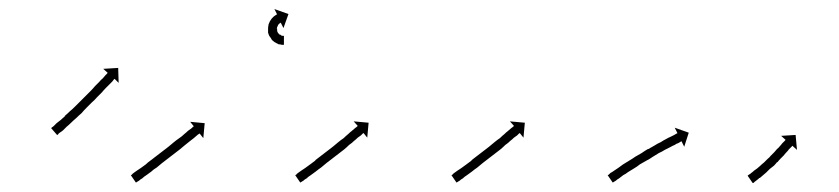

<svg xmlns="http://www.w3.org/2000/svg" viewBox="-20 -478 1852 424"><path d="M95 -197Q97 -198 99 -200Q102 -203 105 -206Q109 -209 114 -213Q118 -217 124 -222H123Q129 -227 134 -232Q140 -237 146 -243Q151 -248 157 -254Q163 -260 169 -266Q174 -271 180 -277Q185 -282 190 -288Q195 -293 199 -297Q203 -302 207 -305Q210 -309 213 -312Q215 -314 217 -316Q217 -317 218 -317L208 -326L241 -328L242 -295L233 -304Q232 -303 231 -302Q230 -301 228 -298Q225 -295 222 -292Q218 -288 214 -284Q209 -279 205 -274Q200 -269 194 -263Q189 -257 183 -252Q177 -246 171 -240Q165 -234 160 -228Q154 -223 148 -217Q142 -212 137 -207Q132 -202 127 -198Q123 -194 119 -190Q115 -187 112 -185Q109 -183 108 -181Q107 -180 106 -180L93 -195Q94 -196 95 -197Z M271 -92Q272 -94 275 -96Q278 -98 282 -101Q286 -104 291 -107Q296 -111 302 -115Q307 -120 313 -124Q320 -129 326 -134Q332 -139 339 -144Q345 -149 352 -154Q358 -159 364 -164Q370 -169 376 -173Q382 -177 387 -182Q391 -185 395 -189Q399 -192 402 -194Q405 -196 406 -198Q407 -198 408 -199L400 -209L432 -206L429 -173L421 -183Q420 -183 419 -182Q417 -181 415 -179Q412 -176 408 -173Q404 -170 399 -166Q394 -162 389 -158Q383 -153 377 -148Q371 -143 364 -138Q358 -133 351 -128Q345 -123 338 -118Q332 -113 326 -108Q319 -104 314 -99Q308 -95 303 -91Q298 -88 294 -84Q290 -82 287 -79Q284 -77 282 -76Q281 -75 280 -75L269 -91Q270 -92 271 -92ZM606 -379Q606 -379 606 -379Q606 -379 606 -379Q606 -379 606 -379Q606 -379 606 -379Q605 -379 603 -379Q603 -379 603 -379Q603 -379 603 -379Q603 -379 603 -379Q603 -379 603 -379Q601 -379 599 -380Q599 -380 598.5 -380Q598 -380 598 -380Q598 -380 598 -380Q598 -380 598 -380Q595 -380 593 -381Q593 -381 593 -381.5Q593 -382 593 -382Q592 -382 592 -382Q592 -382 592 -382Q589 -383 587 -385Q587 -385 586.5 -385Q586 -385 586 -385Q586 -385 586 -385Q586 -385 586 -385Q583 -388 580 -390Q580 -390 580 -390.5Q580 -391 580 -391Q580 -391 580 -391Q580 -391 580 -391Q578 -394 576 -397Q576 -397 575.5 -397.5Q575 -398 575 -398Q575 -398 575 -398Q575 -398 575 -398Q573 -402 572 -406Q572 -406 572 -406Q572 -406 572 -406Q572 -406 572 -406.5Q572 -407 572 -407Q572 -411 572 -415Q572 -415 572 -415Q572 -415 572 -415Q572 -415 572 -415Q572 -415 572 -415Q572 -419 573 -423Q573 -423 573 -423Q573 -423 573 -424Q573 -424 573 -424Q573 -424 573 -424Q574 -427 576 -431Q576 -431 576 -431Q576 -431 576 -431Q576 -431 576 -431Q576 -431 576 -431Q578 -434 580 -437Q580 -437 580 -437Q580 -437 580 -437Q580 -437 580 -437Q580 -437 580 -437Q582 -439 584 -441Q584 -441 584 -441Q584 -441 584 -441Q584 -441 584.5 -441.5Q585 -442 585 -442Q586 -443 588 -444Q588 -444 588 -444Q588 -444 588 -444Q588 -444 588 -444Q588 -444 588 -444Q590 -445 591 -446Q591 -446 591 -446Q591 -446 591 -446Q591 -446 591 -446Q591 -446 591 -446Q591 -446 592 -446L586 -458L617 -447L606 -416L600 -428Q600 -428 600 -428Q600 -428 600 -428Q600 -428 600 -428Q600 -428 600 -428Q600 -428 600 -428Q599 -428 599 -427Q599 -427 599 -427Q599 -427 599 -427Q599 -427 599 -427Q599 -427 599 -427Q598 -427 597 -426Q597 -426 597 -426Q597 -426 597 -426Q597 -426 597 -426Q597 -426 597 -426Q596 -425 595 -424Q595 -424 595 -424Q595 -424 595 -424Q595 -424 595 -424Q595 -424 595 -424Q594 -423 593 -421Q593 -421 593 -421Q593 -421 593 -421Q593 -422 593.5 -422Q594 -422 594 -422Q593 -420 592 -418Q592 -418 592 -418Q592 -418 592 -418Q592 -418 592 -418.5Q592 -419 592 -419Q592 -416 591 -414Q591 -414 591 -414Q591 -414 591 -414Q592 -415 592 -415Q592 -415 592 -415Q592 -413 592 -410Q592 -410 592 -410Q592 -410 592 -411Q592 -411 592 -411Q592 -411 592 -411Q592 -409 593 -407Q593 -407 593 -407Q593 -407 593 -407Q593 -407 593 -407Q593 -407 593 -407Q594 -405 596 -403Q596 -403 595.5 -403.5Q595 -404 595 -404Q595 -404 595 -404Q595 -404 595 -404Q597 -402 598 -401Q598 -401 598 -401Q598 -401 598 -401Q598 -401 598 -401.5Q598 -402 598 -402Q599 -401 601 -400Q601 -400 601 -400Q601 -400 601 -400Q601 -400 600.5 -400Q600 -400 600 -400Q602 -399 603 -399Q603 -399 603 -399Q603 -399 603 -399Q603 -399 603 -399Q603 -399 603 -399Q604 -399 605 -399Q605 -399 605 -399Q605 -399 605 -399Q605 -399 605 -399Q605 -399 605 -399Q606 -399 607 -399Q607 -399 607 -399Q607 -399 607 -399Q606 -399 606 -399Q606 -399 606 -399Q607 -399 607 -398V-379Q607 -379 606 -379Z M634 -92Q635 -94 638 -96Q641 -98 645 -101Q649 -104 654 -107Q659 -111 665 -115Q670 -119 677 -124H676Q683 -129 689 -134Q695 -139 702 -144Q708 -149 715 -154Q721 -159 727 -164Q733 -169 739 -173Q744 -178 749 -182Q753 -186 757 -189Q761 -192 764 -195Q767 -197 768 -198Q769 -199 770 -200L761 -210L794 -207L791 -174L783 -184Q782 -184 781 -183Q780 -182 777 -179Q774 -177 770 -174Q766 -170 762 -167Q757 -162 751 -158Q746 -153 740 -148Q734 -143 727 -138Q721 -133 714 -128Q708 -123 701 -118Q695 -113 689 -108Q683 -104 677 -99Q671 -95 666 -91Q661 -88 657 -84Q653 -82 650 -79Q647 -77 645 -76Q644 -75 643 -75L632 -91Q633 -92 634 -92Z M979 -92Q980 -94 983 -96Q986 -98 990 -101Q994 -104 999 -107Q1004 -111 1010 -115Q1015 -119 1022 -124H1021Q1028 -129 1034 -134Q1040 -139 1047 -144Q1053 -149 1060 -154Q1066 -159 1072 -164Q1078 -169 1084 -173Q1089 -178 1094 -182Q1098 -186 1102 -189Q1106 -192 1109 -195Q1112 -197 1113 -198Q1114 -199 1115 -200L1106 -210L1139 -207L1136 -174L1128 -184Q1127 -184 1126 -183Q1125 -182 1122 -179Q1119 -177 1115 -174Q1111 -170 1107 -167Q1102 -162 1096 -158Q1091 -153 1085 -148Q1079 -143 1072 -138Q1066 -133 1059 -128Q1053 -123 1046 -118Q1040 -113 1034 -108Q1028 -104 1022 -99Q1016 -95 1011 -91Q1006 -88 1002 -84Q998 -82 995 -79Q992 -77 990 -76Q989 -75 988 -75L977 -91Q978 -92 979 -92Z M1324 -92Q1326 -94 1328 -96Q1332 -98 1336 -101Q1340 -104 1345 -107Q1351 -111 1356 -115Q1363 -119 1369 -123Q1376 -127 1383 -132Q1390 -136 1397 -140Q1404 -145 1411 -149H1412Q1419 -153 1426 -157Q1432 -161 1439 -164Q1445 -168 1451 -171Q1456 -174 1461 -176Q1465 -178 1469 -180Q1472 -182 1474 -183Q1475 -183 1476 -184L1470 -196L1501 -185L1491 -154L1485 -166Q1484 -166 1483 -165Q1481 -164 1478 -162Q1474 -161 1470 -158Q1465 -156 1460 -153Q1454 -150 1448 -147Q1442 -143 1435 -140Q1429 -136 1422 -132Q1415 -127 1407 -123Q1400 -119 1393 -115Q1387 -110 1380 -106Q1373 -102 1367 -98Q1362 -94 1356 -91Q1351 -87 1347 -84Q1343 -82 1340 -79Q1337 -77 1335 -76Q1334 -75 1333 -75L1322 -91Q1323 -92 1324 -92Z M1632 -91Q1633 -92 1635 -93Q1637 -94 1639 -96Q1639 -96 1639 -96Q1639 -96 1639 -96Q1639 -96 1639 -96Q1639 -96 1639 -96Q1642 -98 1645 -101Q1645 -101 1645 -101Q1645 -101 1645 -101Q1645 -101 1645 -101Q1645 -101 1645 -101Q1648 -103 1652 -106Q1652 -106 1652 -106Q1652 -106 1652 -106Q1652 -106 1652 -106Q1652 -106 1652 -106Q1655 -109 1659 -112Q1659 -112 1659 -112Q1659 -112 1659 -112Q1659 -112 1659 -112Q1659 -112 1659 -112Q1663 -116 1667 -119Q1667 -119 1667 -119Q1667 -119 1667 -119Q1667 -119 1667 -119Q1667 -119 1667 -119Q1671 -123 1675 -127Q1675 -127 1675 -127Q1675 -127 1675 -127Q1675 -127 1675 -127Q1675 -127 1675 -127Q1679 -130 1682 -134Q1682 -134 1682 -134Q1682 -134 1682 -134Q1682 -134 1682 -134Q1682 -134 1682 -134Q1686 -138 1690 -142Q1690 -142 1690 -142Q1690 -142 1690 -142Q1690 -142 1690 -142Q1690 -142 1690 -142Q1693 -145 1696 -149Q1700 -152 1702 -155Q1705 -158 1707 -161Q1709 -163 1711 -165Q1713 -167 1714 -168Q1714 -169 1715 -169L1705 -178L1737 -180L1740 -147L1730 -156Q1729 -156 1729 -155Q1728 -154 1726 -152Q1724 -150 1722 -148Q1720 -145 1717 -142Q1714 -139 1711 -135Q1708 -132 1704 -128Q1704 -128 1704 -128Q1704 -128 1704 -128Q1704 -128 1704 -128Q1704 -128 1704 -128Q1700 -124 1697 -120Q1697 -120 1697 -120Q1697 -120 1697 -120Q1697 -120 1696.5 -120Q1696 -120 1696 -120Q1693 -116 1689 -112Q1689 -112 1689 -112Q1689 -112 1689 -112Q1689 -112 1689 -112Q1689 -112 1689 -112Q1684 -108 1680 -105Q1680 -105 1680 -105Q1680 -105 1680 -105Q1680 -105 1680 -105Q1680 -105 1680 -105Q1676 -101 1672 -97Q1672 -97 1672 -97Q1672 -97 1672 -97Q1672 -97 1672 -97Q1672 -97 1672 -97Q1668 -94 1665 -91Q1665 -91 1665 -91Q1665 -91 1665 -91Q1665 -91 1665 -91Q1665 -91 1665 -91Q1661 -88 1658 -85Q1658 -85 1658 -85Q1658 -85 1657 -85Q1657 -85 1657 -85Q1657 -85 1657 -85Q1654 -82 1651 -80Q1651 -80 1651 -80Q1651 -80 1651 -80Q1651 -80 1651 -80Q1651 -80 1651 -80Q1649 -78 1647 -77Q1645 -75 1644 -74Q1643 -74 1642 -74L1631 -90Q1631 -90 1632 -91Z"/></svg>

Font: FRB American Cursive Just Arrows
Style: Italic
Weight: 400
Italic angle: -25°
Version: Version 2.0;Modular Font Editor K font №1